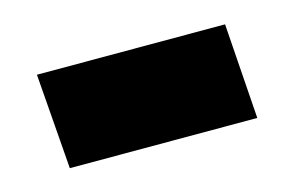

<svg xmlns="http://www.w3.org/2000/svg" viewBox="-37 -413 426 278"><g transform="rotate(-15 176.0 -273.5)"><path d="M312 -345H30L41 -202H322Z"/></g></svg>

Font: Catamaran Black
Style: Regular
Weight: 900
Designer: Pria Ravichandran
Version: Version 2.000